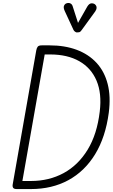

<svg xmlns="http://www.w3.org/2000/svg" viewBox="-20 -1288 770 1308"><path d="M721 -519.5Q699 -353.5 628 -237.2Q557 -121 445.5 -60.5Q334 0 190.5 0H94Q76 0 70 -8.2Q64 -16.5 66.5 -31.5L227 -944.5Q230 -961.5 237.2 -970.2Q244.5 -979 265 -979H317.5Q421 -979 502.2 -948.8Q583.5 -918.5 637.5 -860Q691.5 -801.5 713.5 -716Q735.5 -630.5 721 -519.5ZM132.5 -55H190.5Q314.5 -55 413.8 -109Q513 -163 577.2 -268.5Q641.5 -374 659.5 -528Q674.5 -651.5 637.8 -738.2Q601 -825 520.2 -871Q439.5 -917 322 -917H284.5ZM503.5 -1067Q499 -1067 491.8 -1071.8Q484.5 -1076.5 480.5 -1084.5L421 -1213Q410.5 -1236 416.2 -1249Q422 -1262 433.5 -1265.5Q448.5 -1270.5 460 -1264.5Q471.5 -1258.5 475.5 -1244L511.5 -1132L574.5 -1243Q587.5 -1264.5 602.5 -1265.2Q617.5 -1266 627 -1258.5Q638.5 -1248 638 -1235.2Q637.5 -1222.5 629 -1210.5L536 -1082.5Q527.5 -1070 519.2 -1068.5Q511 -1067 503.5 -1067Z"/></svg>

Font: Edu QLD Hand
Style: Regular
Weight: 400
Designer: Tina and Corey Anderson, Eben Sorkin
Foundry: Sorkin Type Co.
Version: Version 2.000